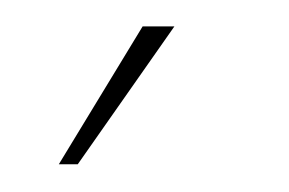

<svg xmlns="http://www.w3.org/2000/svg" viewBox="-20 -46 214 142"><path d="M23.5 75.5H37.5L109 -26.5H85.5Z"/></svg>

Font: Anybody UltraCondensed Thin Thin
Style: Regular
Weight: 250
Version: Version 1.111